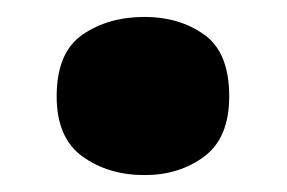

<svg xmlns="http://www.w3.org/2000/svg" viewBox="-20 -195 339 227"><path d="M47 -81Q47 -133 77.5 -154Q108 -175 151 -175Q192 -175 221.5 -154Q251 -133 251 -81Q251 -32 221.5 -10Q192 12 151 12Q108 12 77.5 -10Q47 -32 47 -81Z"/></svg>

Font: Noto Sans Gurmukhi UI Black
Style: Regular
Weight: 900
Designer: Jelle Bosma - Monotype Design Team
Foundry: Monotype Imaging Inc.
Version: Version 2.004; ttfautohint (v1.8.4.7-5d5b)